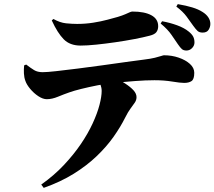

<svg xmlns="http://www.w3.org/2000/svg" viewBox="-20 -828 1040 931"><path d="M884 -583Q870 -583 862 -590Q854 -597 843 -613Q830 -632 811.5 -659Q793 -686 759 -714L766 -725Q804 -718 838.5 -705.5Q873 -693 895 -675Q910 -663 916.5 -651Q923 -639 923 -622Q923 -607 911.5 -595Q900 -583 884 -583ZM180 67Q242 23 289.5 -27.5Q337 -78 372 -129.5Q407 -181 429.5 -230Q452 -279 462.5 -319.5Q473 -360 473 -387Q473 -402 467 -418.5Q461 -435 446 -449L525 -460Q561 -440 587 -423Q613 -406 627.5 -390Q642 -374 642 -357Q642 -343 634 -331Q626 -319 613.5 -302.5Q601 -286 586 -256Q564 -212 530.5 -164.5Q497 -117 449 -71Q401 -25 337.5 14.5Q274 54 192 83ZM207 -347Q188 -347 166 -361.5Q144 -376 126.5 -397Q109 -418 103 -436Q97 -452 96 -472Q95 -492 97 -511L107 -515Q129 -498 145.5 -488Q162 -478 187 -478Q207 -478 252.5 -483Q298 -488 357 -495.5Q416 -503 477.5 -511.5Q539 -520 592 -527.5Q645 -535 678 -539Q711 -543 731 -548Q751 -553 761.5 -556.5Q772 -560 775 -560Q813 -560 846.5 -548.5Q880 -537 901 -518Q922 -499 922 -475Q922 -444 909 -435Q896 -426 873 -426Q854 -426 815 -432.5Q776 -439 729 -439Q687 -439 634.5 -435Q582 -431 526 -425Q492 -422 451.5 -414Q411 -406 374.5 -397Q338 -388 316 -380Q290 -371 261 -359Q232 -347 207 -347ZM371 -607Q319 -607 289 -637.5Q259 -668 231 -729L239 -736Q271 -718 300 -715Q329 -712 354 -712Q394 -712 432 -718Q470 -724 501.5 -732.5Q533 -741 551 -746Q574 -753 587.5 -759Q601 -765 609 -768.5Q617 -772 622 -772Q681 -772 714 -754Q747 -736 747 -701Q747 -684 738.5 -672.5Q730 -661 706 -655Q676 -647 631.5 -638.5Q587 -630 538.5 -623Q490 -616 446 -611.5Q402 -607 371 -607ZM963 -670Q947 -670 938.5 -677.5Q930 -685 917 -703Q903 -723 885 -747.5Q867 -772 835 -796L842 -808Q883 -801 912.5 -792Q942 -783 962 -770Q980 -759 990 -744Q1000 -729 1000 -712Q1000 -697 991.5 -683.5Q983 -670 963 -670Z"/></svg>

Font: Noto Serif SC ExtraLight Black
Style: Regular
Weight: 900
Version: Version 2.002-H1;hotconv 1.1.0;makeotfexe 2.6.0